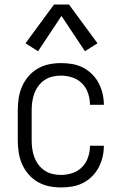

<svg xmlns="http://www.w3.org/2000/svg" viewBox="-20 -815 540 843"><path d="M247 8Q221 8 194.5 2.5Q168 -3 145 -16.5Q122 -30 104.5 -50.5Q87 -71 76.5 -95.5Q66 -120 62 -146.5Q58 -173 58 -200V-330Q58 -357 62 -383.5Q66 -410 76.5 -434.5Q87 -459 104.5 -479.5Q122 -500 145 -513.5Q168 -527 194.5 -532.5Q221 -538 247 -538Q272 -538 296.5 -534Q321 -530 343 -519Q365 -508 383 -490.5Q401 -473 412.5 -451.5Q424 -430 430 -405.5Q436 -381 436 -356Q436 -356 436 -355.5Q436 -355 436 -355H375Q375 -355 375 -355.5Q375 -356 375 -356Q375 -381 366.5 -406Q358 -431 340 -449Q322 -467 297.5 -475Q273 -483 247 -483Q228 -483 209.5 -478.5Q191 -474 175.5 -463.5Q160 -453 148.5 -437.5Q137 -422 130.5 -404Q124 -386 121.5 -367.5Q119 -349 119 -330V-200Q119 -181 121.5 -162.5Q124 -144 130.5 -126Q137 -108 148.5 -92.5Q160 -77 175.5 -66.5Q191 -56 209.5 -51.5Q228 -47 247 -47Q273 -47 297.5 -55Q322 -63 340 -81Q358 -99 366.5 -124Q375 -149 375 -174Q375 -174 375 -174.5Q375 -175 375 -175H436Q436 -175 436 -174.5Q436 -174 436 -174Q436 -149 430 -124.5Q424 -100 412.5 -78.5Q401 -57 383 -39.5Q365 -22 343 -11Q321 0 296.5 4Q272 8 247 8ZM147 -590 92 -625 217 -795H283L408 -625L353 -590L250 -745Z"/></svg>

Font: Iosevka Term Light
Style: Regular
Weight: 300
Monospace: yes
Designer: Belleve Invis
Foundry: Belleve Invis
Version: Version 9.0.1; ttfautohint (v1.8.3)